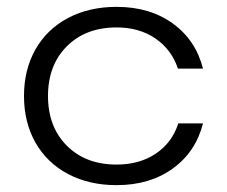

<svg xmlns="http://www.w3.org/2000/svg" viewBox="-20 -530 662 560"><path d="M320 10Q240 10 178.5 -22.5Q117 -55 83.5 -114Q50 -173 50 -250Q50 -327 83.5 -386Q117 -445 178.5 -477.5Q240 -510 320 -510Q417 -510 484 -461.5Q551 -413 572 -330H499Q480 -386 433 -418Q386 -450 320 -450Q230 -450 175 -395Q120 -340 120 -250Q120 -160 175 -105Q230 -50 320 -50Q387 -50 434.5 -82Q482 -114 500 -170H572Q551 -87 484 -38.5Q417 10 320 10Z"/></svg>

Font: Goli Light
Style: Regular
Weight: 300
Designer: jaikishan Patel
Foundry: MagicType
Version: Version 1.000